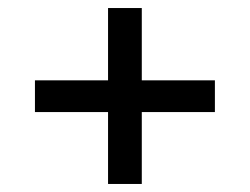

<svg xmlns="http://www.w3.org/2000/svg" viewBox="-20 -589 622 478"><path d="M249 -131V-569H333V-131ZM67 -310V-389H515V-310Z"/></svg>

Font: MOST Montserrat Medium
Style: Regular
Weight: 500
Designer: Julieta Ulanovsky
Foundry: Julieta Ulanovsky
Version: Version 8.000;March 11, 2024;FontCreator 15.0.0.2926 64-bit